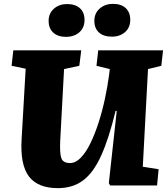

<svg xmlns="http://www.w3.org/2000/svg" viewBox="-20 -961 872 995"><path d="M720 -97 802 -84 794 0H551L544 -12L585 -386H579Q544 -242 504 -154Q464 -66 410.5 -26Q357 14 280 14Q176 14 130 -46.5Q84 -107 92 -240L113 -605L40 -620L49 -700H401L391 -620L312 -603L292 -230Q289 -166 298 -141Q307 -116 343 -116Q372 -116 399 -144Q426 -172 449 -219.5Q472 -267 491 -326Q510 -385 523.5 -448Q537 -511 545 -570L549 -603L480 -620L489 -700H825L816 -620L747 -603ZM469 -853Q469 -893 497 -917Q525 -941 565 -941Q608 -941 631.5 -919Q655 -897 655 -858Q655 -818 628 -794.5Q601 -771 560 -771Q517 -771 493 -792.5Q469 -814 469 -853ZM232 -853Q232 -892 259.5 -916Q287 -940 327 -940Q370 -940 394 -918.5Q418 -897 418 -858Q418 -817 391 -793.5Q364 -770 322 -770Q280 -770 256 -792Q232 -814 232 -853Z"/></svg>

Font: Literata 12pt ExtraBold
Style: Italic
Weight: 800
Italic angle: -2°
Designer: Latin by Veronika Burian and Jose Scaglione. Greek by Irene Vlachou. Cyrillic by Vera Evstafieva
Foundry: TypeTogether
Version: Version 3.002